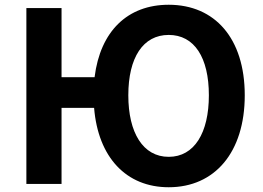

<svg xmlns="http://www.w3.org/2000/svg" viewBox="-20 -774 1105 808"><path d="M690 -114C582 -114 520 -215 520 -373C520 -532 582 -627 690 -627C798 -627 859 -532 859 -373C859 -215 798 -114 690 -114ZM239 -449V-740H91V0H239V-320H376C393 -112 511 14 690 14C884 14 1010 -133 1010 -373C1010 -613 884 -754 690 -754C517 -754 402 -643 378 -449Z"/></svg>

Font: Source Han Sans Old Style Bold
Style: Regular
Weight: 700
Designer: Ryoko NISHIZUKA (kana & ideographs); Paul D. Hunt (Latin, Greek & Cyrillic); Wenlong ZHANG (bopomofo); Sandoll Communica
Foundry: Adobe Systems Incorporated
Version: Version 1.004;PS 1.004;hotconv 1.0.81;makeotf.lib2.5.63406